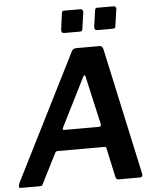

<svg xmlns="http://www.w3.org/2000/svg" viewBox="-63 -1007 881 1060"><g transform="rotate(-5 377.5 -477.0)"><path d="M8 0Q0 0 -1 -7Q-2 -14 4 -28L356 -728Q361 -737 367.5 -739.5Q374 -742 384 -742H510Q520 -742 524.5 -735Q529 -728 531 -719L683 -20Q685 -13 682 -6.5Q679 0 671 0H550Q537 0 534 -16L499 -177Q498 -185 488 -185H229Q219 -185 214 -174L130 -8Q128 -3 124.5 -1.5Q121 0 113 0H8ZM468 -298Q482 -298 479 -314L419 -579Q418 -589 413.5 -588.5Q409 -588 404 -578L271 -313Q267 -304 268 -301Q269 -298 276 -298ZM437 -936 424 -846Q423 -835 419 -833Q415 -831 403 -831H324Q313 -831 309.5 -836.5Q306 -842 307 -851L319 -942Q321 -950 323 -952Q325 -954 331 -954H423Q430 -954 434 -948.5Q438 -943 437 -936ZM620 -936 607 -846Q606 -835 602 -833Q598 -831 586 -831H507Q497 -831 493 -836.5Q489 -842 490 -851L503 -942Q505 -950 507 -952Q509 -954 515 -954H607Q614 -954 618 -948.5Q622 -943 620 -936Z"/></g></svg>

Font: Libre Franklin Thin SemiBold
Style: Italic
Weight: 600
Italic angle: -8°
Version: Version 3.000